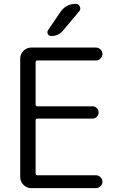

<svg xmlns="http://www.w3.org/2000/svg" viewBox="-20 -977 627 997"><path d="M294 -915Q323 -957 373 -957Q388 -957 394.5 -943Q401 -929 391 -918L308 -819Q284 -790 246 -790Q234 -790 228.5 -800.5Q223 -811 230 -821ZM142 0Q119 0 102 -17Q85 -34 85 -57V-673Q85 -696 102 -713Q119 -730 142 -730H478Q492 -730 502 -720Q512 -710 512 -697Q512 -684 502 -673.5Q492 -663 478 -663H174Q165 -663 165 -655V-433Q165 -425 174 -425H460Q474 -425 483 -415.5Q492 -406 492 -393Q492 -380 483 -370.5Q474 -361 460 -361H174Q165 -361 165 -352V-75Q165 -67 174 -67H478Q492 -67 502 -56.5Q512 -46 512 -33Q512 -20 502 -10Q492 0 478 0Z"/></svg>

Font: Rounded Mplus 1c
Style: Regular
Weight: 400
Version: Version 1.059.20150529